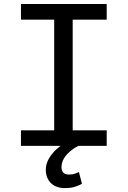

<svg xmlns="http://www.w3.org/2000/svg" viewBox="-20 -731 640 962"><path d="M85 -710.9V-632.3H251.5V-78.1H85V0H283.7Q271.5 8.8 261.2 18.3Q251 27.8 242.7 38.1Q226.6 57.1 218 77.9Q209.5 98.6 209.5 118.7Q209.5 141.6 216.8 158.9Q224.1 176.3 236.8 188Q249.5 199.7 266.6 205.6Q283.7 211.4 303.7 211.4Q335.4 211.4 356.2 204.6Q377 197.8 390.6 189.9L375.5 130.9Q367.7 134.8 354.7 139.4Q341.8 144 326.2 143.6Q305.7 143.6 296.9 133.5Q288.1 123.5 288.1 106.9Q288.1 88.9 295.7 72Q303.2 55.2 317.4 40.5Q327.6 29.3 341.6 19Q355.5 8.8 372.1 0H514.6V-78.1H344.2V-632.3H514.6V-710.9Z"/></svg>

Font: Roboto Mono
Style: Regular
Weight: 400
Monospace: yes
Designer: Google
Version: Version 3.000